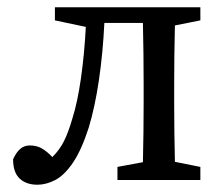

<svg xmlns="http://www.w3.org/2000/svg" viewBox="-20 -495 616 528"><path d="M83 13Q52 13 34 -4Q16 -21 16 -57Q24 -75 35 -85Q46 -95 62 -95Q82 -95 96.5 -86Q111 -77 124 -63Q144 -83 156 -107Q168 -131 179 -169Q193 -213 202.5 -279Q212 -345 216 -421L131 -439V-475H531V-439L461 -425Q460 -388 459.5 -343.5Q459 -299 459 -265V-210Q459 -176 459.5 -132Q460 -88 461 -50L531 -36V0H303V-36L373 -49Q374 -87 374.5 -131.5Q375 -176 375 -210V-265Q375 -300 374.5 -347Q374 -394 373 -432H267Q263 -349 252 -274.5Q241 -200 224 -144Q204 -82 180.5 -47.5Q157 -13 132 0Q107 13 83 13Z"/></svg>

Font: Source Serif Pro
Style: Regular
Weight: 400
Designer: Frank Grießhammer
Foundry: Adobe Systems Incorporated
Version: Version 3.001;hotconv 1.0.111;makeotfexe 2.5.65597